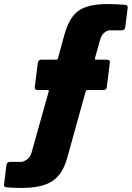

<svg xmlns="http://www.w3.org/2000/svg" viewBox="-43 -725 651 949"><path d="M452 -529 426 -436Q425 -430 431 -430H487Q494 -430 497.5 -426Q501 -422 500 -415L485 -295Q484 -288 480 -284Q476 -280 469 -280H388Q386 -280 384 -278.5Q382 -277 381 -275L289 56Q267 136 216 170Q165 204 63 204Q29 204 -10 201Q-25 200 -23 186L-11 90Q-10 83 -5.5 79Q-1 75 5 75H62Q74 75 90 63.5Q106 52 113 29L198 -274Q200 -280 192 -280H142Q135 -280 131.5 -284Q128 -288 129 -295L144 -415Q145 -422 149.5 -426Q154 -430 160 -430H235Q240 -430 243 -435L276 -556Q292 -612 317 -644.5Q342 -677 383.5 -691Q425 -705 490 -705Q534 -705 575 -701Q590 -700 588 -686L576 -590Q575 -583 570.5 -579Q566 -575 559 -575H499Q465 -571 452 -529Z"/></svg>

Font: Barlow Black
Style: Italic
Weight: 900
Italic angle: -7°
Designer: Jeremy Tribby
Foundry: Tribby Type
Version: Version 1.408